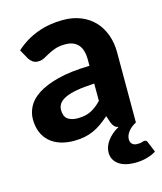

<svg xmlns="http://www.w3.org/2000/svg" viewBox="-106 -605 724 856"><g transform="rotate(-15 256.0 -177.0)"><path d="M326.5 -215.5Q276 -213 242.5 -206.8Q209 -200.5 189.2 -190.5Q169.5 -180.5 161.2 -167.8Q153 -155 153 -140Q153 -110 169.8 -97.5Q186.5 -85 216.5 -85Q251 -85 276.2 -97.2Q301.5 -109.5 326.5 -135.5ZM509.5 147.5Q492.5 158.5 467.2 165.8Q442 173 413.5 173Q362 173 335.2 152.2Q308.5 131.5 308.5 99Q308.5 72 326.8 46Q345 20 381.5 -1Q370 -3 363.5 -9.2Q357 -15.5 351.5 -28.5L340.5 -61.5Q321 -44.5 302.8 -31.5Q284.5 -18.5 265 -9.8Q245.5 -1 223.2 3.5Q201 8 173.5 8Q139.5 8 111.5 -1Q83.5 -10 63.2 -27.8Q43 -45.5 32 -72Q21 -98.5 21 -133Q21 -161.5 35.5 -190Q50 -218.5 85.2 -241.8Q120.5 -265 179.2 -280.2Q238 -295.5 326.5 -297.5V-324Q326.5 -372.5 306 -395.2Q285.5 -418 247 -418Q218.5 -418 199.5 -411.2Q180.5 -404.5 166.2 -396.8Q152 -389 139.5 -382.2Q127 -375.5 110.5 -375.5Q96 -375.5 86.2 -382.8Q76.5 -390 70 -400L45.5 -444Q91 -485 146 -505.2Q201 -525.5 265 -525.5Q311 -525.5 347.2 -510.5Q383.5 -495.5 408.8 -468.8Q434 -442 447.5 -405Q461 -368 461 -324V0Q451 5.5 442 12.2Q433 19 426.2 27.2Q419.5 35.5 415.2 44.8Q411 54 411 64.5Q411 78.5 419.2 86.5Q427.5 94.5 442.5 94.5Q451 94.5 456.5 93.8Q462 93 465.2 91.8Q468.5 90.5 471 89.8Q473.5 89 476 89Q485.5 89 489 97.5Z"/></g></svg>

Font: Lato 2
Style: Regular
Weight: 800
Designer: Lukasz Dziedzic with Adam Twardoch and Botio Nikoltchev
Foundry: tyPoland Lukasz Dziedzic
Version: Version 2.015; 2015-08-06; http://www.latofonts.com/